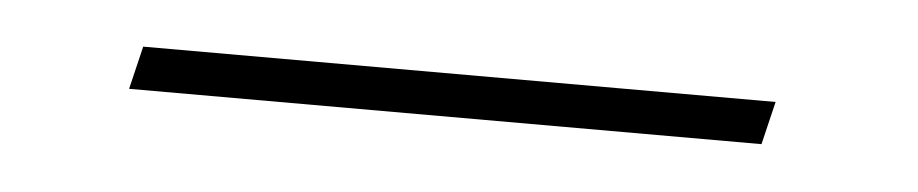

<svg xmlns="http://www.w3.org/2000/svg" viewBox="-22 -302 531 111"><g transform="rotate(5 243.5 -246.5)"><path d="M53 -234 59 -259H426L420 -234Z"/></g></svg>

Font: Kanit Thin
Style: Italic
Weight: 250
Italic angle: -12°
Designer: Katatrad Team
Foundry: CadsonDemak
Version: Version 2.000; ttfautohint (v1.8.3)